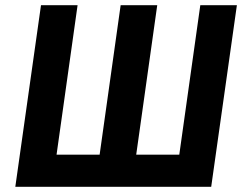

<svg xmlns="http://www.w3.org/2000/svg" viewBox="-20 -720 945 740"><path d="M39 0 138 -700H279L198 -124H364L445 -700H586L505 -124H671L752 -700H893L794 0Z"/></svg>

Font: Finlandica SemiBold
Style: Italic
Weight: 600
Italic angle: -8°
Designer: Niklas Ekholm, Juho Hiilivirta, Jaakko Suomalainen
Foundry: Helsinki Type Studio
Version: Version 1.063